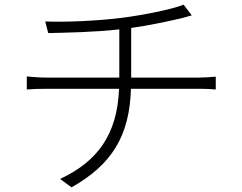

<svg xmlns="http://www.w3.org/2000/svg" viewBox="-20 -773 1040 824"><path d="M95 -445V-389C117 -391 149 -392 181 -392H491C483 -193 397 -80 238 -5L287 31C461 -67 536 -191 542 -392H835C858 -392 887 -391 906 -389V-444C886 -442 855 -440 833 -440H543V-653C621 -664 709 -683 760 -695C774 -699 788 -703 803 -707L768 -753C720 -733 592 -708 507 -697C400 -683 249 -677 174 -681L187 -631C270 -633 388 -635 492 -647V-440H180C150 -440 114 -443 95 -445Z"/></svg>

Font: Noto Sans TC Light
Style: Regular
Weight: 300
Designer: Ryoko NISHIZUKA 西塚涼子 (kana, bopomofo & ideographs); Paul D. Hunt (Latin, Greek & Cyrillic); Sandoll Communications 산돌커뮤니
Foundry: Adobe
Version: Version 2.004;hotconv 1.0.118;makeotfexe 2.5.65603